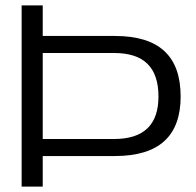

<svg xmlns="http://www.w3.org/2000/svg" viewBox="-20 -690 723 710"><path d="M138 0V-113H405C568 -113 648 -187 648 -333C648 -483 568 -557 405 -557H138V-670H60V0ZM138 -176V-494H402C512 -494 566 -441 566 -333C566 -229 512 -176 402 -176Z"/></svg>

Font: LT Wave Light
Style: Regular
Weight: 300
Designer: Daniel Lyons
Version: Version 2.5 (Glyphs App)